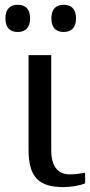

<svg xmlns="http://www.w3.org/2000/svg" viewBox="-20 -764 374 794"><path d="M191.9 -142.1V-536.1H98.1V-145C98.1 -31.2 140.6 9.8 243.2 9.8C274.4 9.8 313 2.9 332 -5.9V-49.8C311 -45.9 292 -43 268.1 -43C221.7 -43 191.9 -73.7 191.9 -142.1ZM2.4 -688C2.4 -647 23.9 -631.8 53.2 -631.8C82.5 -631.8 104.5 -647.5 104.5 -688C104.5 -729 83 -744.1 53.2 -744.1C24.4 -744.1 2.4 -729.5 2.4 -688ZM192.4 -688C192.4 -647 213.9 -631.8 243.2 -631.8C272.5 -631.8 294.4 -647.5 294.4 -688C294.4 -729 272.9 -744.1 243.2 -744.1C214.4 -744.1 192.4 -729.5 192.4 -688Z"/></svg>

Font: The Erased English
Style: Regular
Weight: 400
Designer: Monotype Design team + ligartures altered by 180 Amsterdam
Foundry: Monotype Imaging Inc.
Version: Version 1.030;Glyphs 3.1.2 (3151)